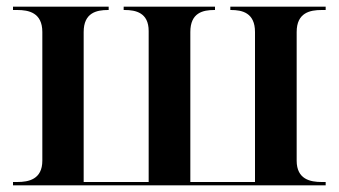

<svg xmlns="http://www.w3.org/2000/svg" viewBox="-20 -556 1016 576"><path d="M19 0H957V-10H945C911 -10 870 -18 870 -74V-460C870 -518 910 -526 945 -526H957V-536H671V-526H673C706 -526 745 -518 745 -460V-10H551V-460C551 -518 589 -526 623 -526H625V-536H351V-526H354C387 -526 426 -518 426 -463V-10H231V-460C231 -518 270 -526 304 -526H306V-536H19V-526H32C66 -526 107 -518 107 -460V-74C107 -18 66 -10 32 -10H19Z"/></svg>

Font: Noto Serif Display SemiBold
Style: Regular
Weight: 600
Designer: Monotype Design Team
Foundry: Monotype Imaging Inc.
Version: Version 2.009